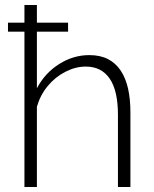

<svg xmlns="http://www.w3.org/2000/svg" viewBox="-20 -750 616 770"><path d="M12 -623V-659H253V-623ZM503 0H453V-290Q453 -386 420 -434.5Q387 -483 324 -483Q283 -483 242 -462Q201 -441 171 -404.5Q141 -368 128 -322V0H78V-730H128V-396Q160 -457 217 -493Q274 -529 338 -529Q382 -529 413 -513Q444 -497 464 -467Q484 -437 493.5 -395Q503 -353 503 -299Z"/></svg>

Font: Raleway Thin Light
Style: Regular
Weight: 300
Version: Version 4.026